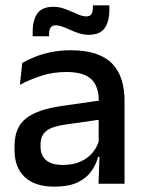

<svg xmlns="http://www.w3.org/2000/svg" viewBox="-20 -689 541 720"><path d="M349.5 0 353.5 -116 350 -131V-285L350.5 -309.5Q350.5 -366 321.8 -392.5Q293 -419 229.5 -419Q178 -419 134 -404.5Q90 -390 54.5 -371L63.5 -453Q83.5 -464.5 110.5 -475.5Q137.5 -486.5 171.5 -493.5Q205.5 -500.5 246 -500.5Q301.5 -500.5 340 -487.2Q378.5 -474 402 -449Q425.5 -424 436.2 -389Q447 -354 447 -311V0ZM184 11Q111.5 11 73 -24.8Q34.5 -60.5 34.5 -126.5V-141.5Q34.5 -211.5 77.8 -245.2Q121 -279 214 -292L361 -313L366.5 -242L225.5 -222Q175 -215 153.5 -197.8Q132 -180.5 132 -147V-140Q132 -106.5 152.8 -88.5Q173.5 -70.5 216 -70.5Q255 -70.5 283 -83.5Q311 -96.5 328.5 -118.2Q346 -140 352.5 -166.5L366 -101H348Q340 -71 321.5 -45.5Q303 -20 269.8 -4.5Q236.5 11 184 11ZM312.5 -558.5Q294.5 -558.5 277.5 -563.8Q260.5 -569 244.8 -576.2Q229 -583.5 215 -588.8Q201 -594 189 -594Q175.5 -594 169.8 -585.5Q164 -577 164 -560V-553H102.5V-570Q102.5 -613.5 120.2 -638.5Q138 -663.5 180.5 -663.5Q199 -663.5 216 -658Q233 -652.5 248.5 -645.5Q264 -638.5 277.8 -633Q291.5 -627.5 303.5 -627.5Q317.5 -627.5 323 -636.2Q328.5 -645 328.5 -662V-669H390V-651.5Q390 -607.5 372.2 -583Q354.5 -558.5 312.5 -558.5Z"/></svg>

Font: Anek Odia Medium Medium
Style: Regular
Weight: 500
Version: Version 1.003